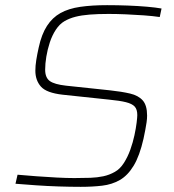

<svg xmlns="http://www.w3.org/2000/svg" viewBox="-20 -716 676 744"><path d="M293 8Q252 8 207 6.5Q162 5 119 2Q76 -1 40 -4L48 -39Q81 -36 121 -33Q161 -30 200 -28Q239 -26 268 -26Q303 -26 330 -27Q357 -28 380.5 -33Q404 -38 425 -50Q445 -61 460 -84.5Q475 -108 485 -136Q495 -164 501 -192Q507 -220 509.5 -241Q512 -262 512 -270Q512 -292 502 -303Q492 -314 468 -320Q444 -326 402 -330L223 -349Q160 -356 138.5 -380.5Q117 -405 117 -442Q117 -461 120.5 -483Q124 -505 130 -532Q141 -583 162 -615.5Q183 -648 214.5 -665.5Q246 -683 291 -689.5Q336 -696 395 -696Q435 -696 475 -694.5Q515 -693 549.5 -690Q584 -687 606 -683L599 -650Q572 -654 537.5 -656.5Q503 -659 467.5 -660.5Q432 -662 401 -662Q359 -662 327.5 -659.5Q296 -657 272.5 -651Q249 -645 230 -634Q211 -623 196.5 -601Q182 -579 173 -551.5Q164 -524 159.5 -496.5Q155 -469 155 -446Q155 -415 173 -402Q191 -389 236 -384L406 -366Q452 -361 484 -353.5Q516 -346 533 -327Q550 -308 550 -268Q550 -256 548 -242Q546 -228 543 -212.5Q540 -197 536 -178Q521 -112 498 -74Q475 -36 444.5 -18.5Q414 -1 376 3.5Q338 8 293 8Z"/></svg>

Font: Saira Thin
Style: Italic
Weight: 100
Italic angle: -12°
Designer: Hector Gatti with collaboration of the Omnibus-Type team
Foundry: Omnibus-Type
Version: Version 1.101